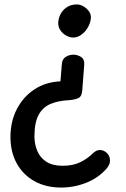

<svg xmlns="http://www.w3.org/2000/svg" viewBox="-20 -568 568 864"><path d="M255 276Q187 276 135.5 247.5Q84 219 55.5 167.5Q27 116 27 48Q27 -21 55.5 -76.5Q84 -132 134.5 -165.5Q185 -199 252 -202L258 -276Q259 -301 275 -311.5Q291 -322 310 -322Q329 -322 345 -311.5Q361 -301 359 -276L350 -160Q348 -133 331.5 -126Q315 -119 288 -117Q243 -115 208 -100.5Q173 -86 154 -51.5Q135 -17 135 46Q135 80 147.5 110.5Q160 141 188 159.5Q216 178 262 178Q308 178 341 162Q374 146 399 121Q414 107 429 107Q447 107 461 120.5Q475 134 475 154Q475 164 471.5 172Q468 180 461 189Q423 233 368 254.5Q313 276 255 276ZM308 -399Q295 -399 279.5 -407Q264 -415 253 -430Q242 -445 242 -464Q242 -483 251.5 -502.5Q261 -522 280 -535Q299 -548 326 -548Q340 -548 354.5 -540Q369 -532 379 -519Q389 -506 389 -490Q389 -471 378 -449.5Q367 -428 348.5 -413.5Q330 -399 308 -399Z"/></svg>

Font: Playpen Sans Medium
Style: Regular
Weight: 500
Designer: Laura Meseguer, Veronika Burian, José Scaglione
Foundry: TypeTogether
Version: Version 1.001